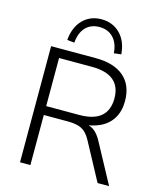

<svg xmlns="http://www.w3.org/2000/svg" viewBox="-134 -1030 942 1126"><g transform="rotate(15 337.0 -467.0)"><path d="M96 0V-705H366Q478 -705 538 -653.5Q598 -602 598 -505Q598 -445 572 -401.5Q546 -358 496.5 -334.5Q447 -311 378 -309L387 -319H399Q435 -317 461 -298Q487 -279 509 -237L637 0H567L446 -225Q429 -257 410 -274Q391 -291 365 -297.5Q339 -304 303 -304H159V0ZM159 -358H359Q447 -358 490.5 -395Q534 -432 534 -505Q534 -577 490 -613.5Q446 -650 358 -650H159ZM222 -760 178 -765Q185 -844 229.5 -889Q274 -934 342 -934Q410 -934 455 -889Q500 -844 506 -765L462 -760Q458 -820 426 -853.5Q394 -887 342 -887Q290 -887 258.5 -854Q227 -821 222 -760Z"/></g></svg>

Font: Nunito Sans 11pt Light
Style: Regular
Weight: 300
Version: Version 3.101;gftools[0.9.27]